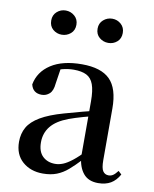

<svg xmlns="http://www.w3.org/2000/svg" viewBox="-89 -855 750 938"><g transform="rotate(10 286.5 -386.0)"><path d="M188 16Q127 16 87 -19Q47 -54 47 -117Q47 -158 65 -189.5Q83 -221 125.5 -246Q168 -271 239 -291Q280 -303 328 -315.5Q376 -328 416 -337V-312Q376 -302 335.5 -290.5Q295 -279 265 -268Q207 -246 180 -212.5Q153 -179 153 -133Q153 -87 177 -64Q201 -41 239 -41Q258 -41 278 -49Q298 -57 324 -77.5Q350 -98 385 -135L398 -84H368Q338 -52 312 -29.5Q286 -7 256.5 4.5Q227 16 188 16ZM462 15Q414 15 389 -15Q364 -45 359 -96V-99V-372Q359 -426 348 -456Q337 -486 313 -498Q289 -510 250 -510Q223 -510 195 -503Q167 -496 132 -480L186 -506L174 -428Q171 -392 154.5 -377Q138 -362 116 -362Q72 -362 62 -404Q74 -468 131.5 -505.5Q189 -543 285 -543Q380 -543 424 -499Q468 -455 468 -356V-100Q468 -60 478 -45.5Q488 -31 506 -31Q518 -31 528 -37.5Q538 -44 551 -61L567 -46Q550 -15 524.5 0Q499 15 462 15ZM161 -668Q136 -668 117.5 -684Q99 -700 99 -728Q99 -755 117.5 -771.5Q136 -788 161 -788Q186 -788 205 -771.5Q224 -755 224 -728Q224 -700 205 -684Q186 -668 161 -668ZM392 -668Q367 -668 348 -684Q329 -700 329 -728Q329 -755 348 -771.5Q367 -788 392 -788Q417 -788 435.5 -771.5Q454 -755 454 -728Q454 -700 435.5 -684Q417 -668 392 -668Z"/></g></svg>

Font: Noto Serif KR SemiBold
Style: Regular
Weight: 600
Designer: Ryoko NISHIZUKA 西塚涼子 (kana & ideographs); Frank Grießhammer (Latin, Greek & Cyrillic); Wenlong ZHANG 张文龙 (bopomofo); San
Foundry: Adobe
Version: Version 2.003-H1;hotconv 1.1.1;makeotfexe 2.6.0